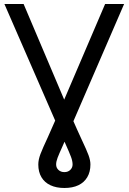

<svg xmlns="http://www.w3.org/2000/svg" viewBox="-20 -727 641 957"><path d="M97.7 -707 338.9 -138.7Q350.6 -111.3 363.3 -83.5Q376 -55.7 386.7 -32.2Q412.1 21.5 421.4 46.9Q430.7 72.3 430.7 92.8Q430.7 129.9 415 156.2Q399.4 182.6 370.6 196.3Q341.8 210 300.8 210Q260.7 210 231.4 196.3Q202.1 182.6 186.5 156.2Q170.9 129.9 170.9 92.8Q170.9 69.3 181.6 41Q192.4 12.7 218.8 -43.9Q240.2 -91.8 260.7 -138.7L503.9 -707H598.6L316.4 -54.7Q308.6 -37.1 304.7 -27.8Q300.8 -18.6 293 -1Q274.4 40 267.1 59.1Q259.8 78.1 259.8 92.8Q259.8 109.4 271.5 120.1Q283.2 130.9 300.8 130.9Q319.3 130.9 330.6 119.6Q341.8 108.4 341.8 92.8Q341.8 76.2 334 55.2Q326.2 34.2 304.7 -13.7Q299.8 -23.4 286.1 -54.7L2 -707Z"/></svg>

Font: WEMIX Pretendard Variable
Style: Regular
Weight: 400
Designer: Base glyphs from Inter by Rasmus Andersson; Hangeul glyphs from Noto Sans CJK(Source Han Sans) by Jang Soo-young and Kan
Foundry: Kil Hyung-jin
Version: Version 1.000;Glyphs 3.2 (3208)